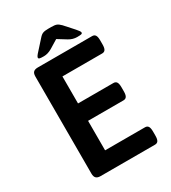

<svg xmlns="http://www.w3.org/2000/svg" viewBox="-205 -964 956 1071"><g transform="rotate(-30 273.0 -429.0)"><path d="M84 -37V-663Q84 -683 93 -691.5Q102 -700 121 -700H471Q485 -700 491.5 -690Q498 -680 498 -657V-631Q498 -608 491.5 -598Q485 -588 471 -588H215V-414H443Q457 -414 463.5 -404Q470 -394 470 -371V-345Q470 -322 463.5 -312Q457 -302 443 -302H215V-112H472Q486 -112 492.5 -102Q499 -92 499 -69V-43Q499 -20 492.5 -10Q486 0 472 0H121Q102 0 93 -9Q84 -18 84 -37ZM148 -747Q148 -755 167 -775L221 -835Q233 -849 245 -853.5Q257 -858 279 -858H299Q322 -858 333 -853.5Q344 -849 358 -835L411 -776Q430 -755 430 -747Q430 -741 423.5 -739Q417 -737 396 -737Q369 -737 344 -752L289 -786L235 -753Q208 -737 182 -737Q162 -737 155 -739Q148 -741 148 -747Z"/></g></svg>

Font: Asap-SemiBold
Style: Regular
Weight: 600
Designer: Pablo Cosgaya
Foundry: Omnibus-Type
Version: Version 2.000; ttfautohint (v1.8)